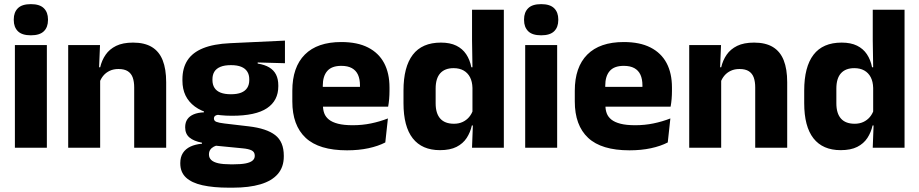

<svg xmlns="http://www.w3.org/2000/svg" viewBox="-20 -707 4400 919"><path d="M51.3 0V-491.4H204.3V0ZM127.8 -538Q85.2 -538 65.6 -557.6Q45.9 -577.3 45.9 -610.9V-614.3Q45.9 -648 65.6 -667.6Q85.2 -687.2 127.8 -687.2Q170.1 -687.2 189.9 -667.6Q209.7 -648 209.7 -614.3V-610.9Q209.7 -576.8 189.9 -557.4Q170.1 -538 127.8 -538Z M622.3 0V-288.8Q622.3 -315.9 615.4 -335.6Q608.4 -355.4 591.9 -366Q575.4 -376.7 547 -376.7Q523.4 -376.7 505.4 -368.2Q487.4 -359.8 475.3 -345.6Q463.2 -331.4 456.9 -313.5L433.3 -385H459.5Q467.3 -418.5 485.6 -445.1Q503.9 -471.7 535.8 -487.4Q567.8 -503.1 616.9 -503.1Q671.9 -503.1 706.9 -481.9Q741.9 -460.7 758.6 -418.7Q775.4 -376.6 775.4 -313.3V0ZM306.4 0V-491.4H458.7L453.6 -368.6L459.4 -354.2V0Z M1090.3 -152.9Q971.9 -152.9 912.6 -197.1Q853.2 -241.2 853.2 -320.6V-327.2Q853.2 -381.2 877.3 -418.4Q901.4 -455.6 952 -476.2Q1002.6 -496.7 1081.5 -500.3L1343.9 -512.6V-404.4L1213.4 -408V-402.8Q1247 -397.4 1268.8 -384.3Q1290.7 -371.1 1301.4 -349.7Q1312.1 -328.3 1312.1 -297.7V-294Q1312.1 -225.3 1257.9 -189.1Q1203.7 -152.9 1090.3 -152.9ZM1082.8 79.5H1098.1Q1133.9 79.5 1156.1 75.1Q1178.3 70.6 1188.8 61.6Q1199.4 52.6 1199.4 39.2V38Q1199.4 20.5 1184.7 13Q1170 5.5 1140.5 2.9L995.3 -11.3L1028.8 -13.4Q1014.2 -10.8 1003.3 -5Q992.4 0.8 986.3 9.9Q980.2 19 980.2 31.9V32.9Q980.2 48.2 991.1 58.7Q1002 69.2 1024.8 74.4Q1047.5 79.5 1082.8 79.5ZM1075.4 191.3Q1001.3 191.3 949.2 179.7Q897.1 168.1 870 142.6Q842.9 117 842.9 75.2V73.2Q842.9 44.7 855.5 25.2Q868.1 5.7 891.5 -5.4Q915 -16.4 946.7 -19V-24Q908.1 -31.2 887.2 -48.6Q866.3 -66 866.3 -97.4V-98.2Q866.3 -120.7 876.7 -136Q887.1 -151.3 907.2 -159.8Q927.2 -168.2 956 -169.3V-186.2L1069.1 -157.7L1035.8 -158.2Q1018.5 -158 1011.2 -153.5Q1004 -148.9 1004 -140.1V-139.6Q1004 -128.4 1015.7 -123.8Q1027.4 -119.1 1053.8 -116L1170.4 -102.3Q1255.6 -92.4 1297 -60.5Q1338.4 -28.6 1338.4 38.3V41.5Q1338.4 92.7 1309.7 125.8Q1281.1 159 1226.7 175.1Q1172.3 191.3 1094.7 191.3ZM1085.3 -255.9Q1115.1 -255.9 1134.4 -263.6Q1153.7 -271.4 1163.4 -286.6Q1173.1 -301.8 1173.1 -323.5V-327.8Q1173.1 -349.4 1163.4 -364.4Q1153.8 -379.5 1134.7 -387.3Q1115.5 -395.2 1085.7 -395.2H1085Q1054.6 -395.2 1035.1 -387.1Q1015.5 -379 1006.2 -364.1Q996.9 -349.1 996.9 -327.7V-323.5Q996.9 -301.8 1006.6 -286.6Q1016.3 -271.4 1035.9 -263.6Q1055.5 -255.9 1085.3 -255.9Z M1641 12.5Q1506.9 12.5 1443.1 -47.2Q1379.2 -107 1379.2 -221.4V-272.5Q1379.2 -385.7 1439.1 -445.8Q1498.9 -505.8 1613.7 -505.8Q1690.5 -505.8 1741.6 -479.7Q1792.8 -453.6 1818.6 -405.1Q1844.3 -356.5 1844.3 -288.5V-272.1Q1844.3 -253 1842.7 -233.3Q1841 -213.5 1837.8 -196.4H1700.1Q1701.8 -225.6 1702.4 -251.4Q1703 -277.2 1703 -297.9Q1703 -328.3 1693.5 -349.2Q1683.9 -370 1664.2 -380.9Q1644.5 -391.8 1613.7 -391.8Q1567.7 -391.8 1546.4 -367.1Q1525 -342.4 1525 -296.9V-252L1525.9 -235.3V-200.5Q1525.9 -181.3 1532.2 -164.4Q1538.5 -147.5 1554.3 -134.7Q1570.2 -121.9 1597.9 -114.8Q1625.7 -107.6 1668.6 -107.6Q1713.9 -107.6 1756 -116.3Q1798.1 -125 1836.7 -140.1L1824.2 -25.2Q1790.2 -7.5 1743.6 2.5Q1697.1 12.5 1641 12.5ZM1460.2 -196.4V-291.2H1807V-196.4Z M2085.8 11.7Q2000 11.7 1955.6 -44.9Q1911.3 -101.4 1911.3 -213.2V-273.3Q1911.3 -386.8 1955.8 -444.9Q2000.3 -503.1 2090.5 -503.1Q2134.3 -503.1 2164 -488.5Q2193.7 -473.9 2211.3 -447.5Q2229 -421.1 2236.1 -385H2277.7L2241.4 -286.2Q2240.6 -316.4 2229.7 -337.4Q2218.7 -358.4 2198.9 -369.6Q2179.1 -380.8 2151 -380.8Q2109.2 -380.8 2087.2 -356.3Q2065.2 -331.8 2065.2 -283.1V-212.6Q2065.2 -164.1 2087.3 -139.4Q2109.3 -114.7 2152.8 -114.7Q2176.1 -114.7 2194.4 -123.2Q2212.6 -131.7 2225.2 -146.5Q2237.8 -161.4 2244 -180.3L2281.3 -106.4H2238.5Q2231.2 -73.5 2213.7 -46.6Q2196.1 -19.7 2165.2 -4Q2134.2 11.7 2085.8 11.7ZM2239.3 0 2244 -124.3 2241.4 -150.7V-349.5L2241.6 -371L2239.4 -513.7V-660.3H2391.6V0Z M2493.8 0V-491.4H2646.8V0ZM2570.3 -538Q2527.7 -538 2508.1 -557.6Q2488.4 -577.3 2488.4 -610.9V-614.3Q2488.4 -648 2508.1 -667.6Q2527.7 -687.2 2570.3 -687.2Q2612.6 -687.2 2632.4 -667.6Q2652.2 -648 2652.2 -614.3V-610.9Q2652.2 -576.8 2632.4 -557.4Q2612.6 -538 2570.3 -538Z M2993 12.5Q2858.9 12.5 2795.1 -47.2Q2731.2 -107 2731.2 -221.4V-272.5Q2731.2 -385.7 2791.1 -445.8Q2850.9 -505.8 2965.7 -505.8Q3042.5 -505.8 3093.6 -479.7Q3144.8 -453.6 3170.6 -405.1Q3196.3 -356.5 3196.3 -288.5V-272.1Q3196.3 -253 3194.7 -233.3Q3193 -213.5 3189.8 -196.4H3052.1Q3053.8 -225.6 3054.4 -251.4Q3055 -277.2 3055 -297.9Q3055 -328.3 3045.5 -349.2Q3035.9 -370 3016.2 -380.9Q2996.5 -391.8 2965.7 -391.8Q2919.7 -391.8 2898.4 -367.1Q2877 -342.4 2877 -296.9V-252L2877.9 -235.3V-200.5Q2877.9 -181.3 2884.2 -164.4Q2890.5 -147.5 2906.3 -134.7Q2922.2 -121.9 2949.9 -114.8Q2977.7 -107.6 3020.6 -107.6Q3065.9 -107.6 3108 -116.3Q3150.1 -125 3188.7 -140.1L3176.2 -25.2Q3142.2 -7.5 3095.6 2.5Q3049.1 12.5 2993 12.5ZM2812.2 -196.4V-291.2H3159V-196.4Z M3594.8 0V-288.8Q3594.8 -315.9 3587.9 -335.6Q3580.9 -355.4 3564.4 -366Q3547.9 -376.7 3519.5 -376.7Q3495.9 -376.7 3477.9 -368.2Q3459.9 -359.8 3447.8 -345.6Q3435.7 -331.4 3429.4 -313.5L3405.8 -385H3432Q3439.8 -418.5 3458.1 -445.1Q3476.4 -471.7 3508.3 -487.4Q3540.3 -503.1 3589.4 -503.1Q3644.4 -503.1 3679.4 -481.9Q3714.4 -460.7 3731.1 -418.7Q3747.9 -376.6 3747.9 -313.3V0ZM3278.9 0V-491.4H3431.2L3426.1 -368.6L3431.9 -354.2V0Z M4003.8 11.7Q3918 11.7 3873.6 -44.9Q3829.3 -101.4 3829.3 -213.2V-273.3Q3829.3 -386.8 3873.8 -444.9Q3918.3 -503.1 4008.5 -503.1Q4052.3 -503.1 4082 -488.5Q4111.7 -473.9 4129.3 -447.5Q4147 -421.1 4154.1 -385H4195.7L4159.4 -286.2Q4158.6 -316.4 4147.7 -337.4Q4136.7 -358.4 4116.9 -369.6Q4097.1 -380.8 4069 -380.8Q4027.2 -380.8 4005.2 -356.3Q3983.2 -331.8 3983.2 -283.1V-212.6Q3983.2 -164.1 4005.3 -139.4Q4027.3 -114.7 4070.8 -114.7Q4094.1 -114.7 4112.4 -123.2Q4130.6 -131.7 4143.2 -146.5Q4155.8 -161.4 4162 -180.3L4199.3 -106.4H4156.5Q4149.2 -73.5 4131.7 -46.6Q4114.1 -19.7 4083.2 -4Q4052.2 11.7 4003.8 11.7ZM4157.3 0 4162 -124.3 4159.4 -150.7V-349.5L4159.6 -371L4157.4 -513.7V-660.3H4309.6V0Z"/></svg>

Font: Anek Odia Medium
Style: Regular
Weight: 500
Designer: Yesha Goshar & Mahesh Sahu (Odia), Yesha Goshar (Latin)
Foundry: Ek Type
Version: Version 1.003